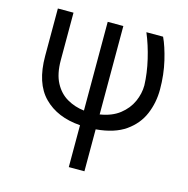

<svg xmlns="http://www.w3.org/2000/svg" viewBox="-112 -653 972 994"><g transform="rotate(15 373.5 -156.0)"><path d="M76.7 -545.5H160.5V-291.2Q160.5 -217.7 185.4 -170.8Q210.2 -123.9 252 -99.8Q293.7 -75.6 343.8 -70V-545.5H427.6V-71.7Q491.5 -81.7 532.3 -113.6Q573.2 -145.6 592.7 -189.1Q612.2 -232.6 612.2 -277Q610.1 -342 593.4 -413.4Q576.7 -484.7 551.1 -545.5H640.6Q661.9 -500.7 679 -428.8Q696 -356.9 696 -277Q696 -206.7 670.1 -144.9Q644.2 -83.1 585.4 -41.7Q526.6 -0.4 427.6 8.2V233H343.8V8.5Q219.8 -0.4 148.3 -73Q76.7 -145.6 76.7 -291.2Z"/></g></svg>

Font: Inter Zeller
Style: Regular
Weight: 400
Designer: Rasmus Andersson; Joe Bland
Foundry: zeller
Version: Version 3.015;git-dec3a8cb1